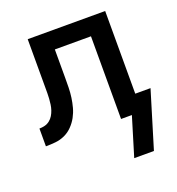

<svg xmlns="http://www.w3.org/2000/svg" viewBox="-131 -626 862 934"><g transform="rotate(-20 300.0 -159.5)"><path d="M507 201H405L466 0H410V-428H223V-281Q223 -256 222.5 -230.5Q222 -205 218.5 -180Q215 -155 208.5 -131Q202 -107 190 -85Q178 -63 160 -44.5Q142 -26 119 -15.5Q96 -5 71 -2.5Q46 0 21 0V-92Q35 -92 49 -95.5Q63 -99 74.5 -108Q86 -117 93.5 -129.5Q101 -142 105.5 -155.5Q110 -169 112 -183.5Q114 -198 115 -212.5Q116 -227 116 -241Q116 -255 116 -270Q116 -273 116 -275.5Q116 -278 116 -281V-520H517V-92H596Z"/></g></svg>

Font: Iosevka SS04 Semibold Extended
Style: Regular
Weight: 600
Width: 7
Monospace: yes
Designer: Belleve Invis
Foundry: Belleve Invis
Version: Version 19.0.0; ttfautohint (v1.8.4)